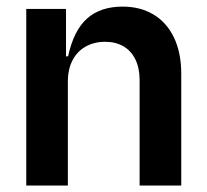

<svg xmlns="http://www.w3.org/2000/svg" viewBox="-20 -573 639 593"><path d="M189.6 -319.6V0H61.1V-545.5H183.9V-399.1H190.3Q207.7 -479.4 249.1 -516Q290.5 -552.6 358.7 -552.6Q413 -552.6 453.7 -528.4Q494.3 -504.3 516.9 -457.9Q539.4 -411.6 539.8 -347.3V0H411.2V-327.4Q410.9 -363.6 397.9 -389.9Q384.9 -416.2 361.2 -430Q337.4 -443.9 304.7 -443.9Q270.6 -443.9 244.3 -429Q218 -414.1 203.7 -386.2Q189.3 -358.3 189.6 -319.6Z"/></svg>

Font: Riot Sans
Style: Regular
Weight: 400
Designer: Rasmus Andersson
Foundry: rsms
Version: Version 3.005